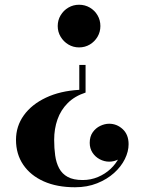

<svg xmlns="http://www.w3.org/2000/svg" viewBox="-20 -550 624 810"><path d="M296.5 240Q220 240 164.2 215Q108.5 190 78 145Q47.5 100 47.5 40Q47.5 -17.5 80.5 -63.5Q113.5 -109.5 173.8 -138Q234 -166.5 314.5 -171V-276H341V-159.5Q295 -144.5 265.8 -115.2Q236.5 -86 222.5 -46.2Q208.5 -6.5 208.5 40Q208.5 75 212.8 105.8Q217 136.5 229.5 160Q242 183.5 265.8 196.5Q289.5 209.5 329 209.5Q363 209.5 393.2 196.8Q423.5 184 446.5 162.5Q469.5 141 482.5 114Q495.5 87 495.5 58.5H521.5Q521.5 79.5 510 96Q498.5 112.5 480 122.2Q461.5 132 440.5 132Q420 132 401 122Q382 112 370.2 94Q358.5 76 358.5 52.5Q358.5 26 371.2 8Q384 -10 403 -19Q422 -28 440.5 -28Q473 -28 497.8 -5Q522.5 18 522.5 58.5Q522.5 89 506.8 121Q491 153 461.2 179.8Q431.5 206.5 389.8 223.2Q348 240 296.5 240ZM313.5 -350Q289 -350 268.5 -362.2Q248 -374.5 235.8 -395Q223.5 -415.5 223.5 -440Q223.5 -465 235.8 -485.5Q248 -506 268.5 -518Q289 -530 313.5 -530Q338.5 -530 359 -518Q379.5 -506 391.5 -485.5Q403.5 -465 403.5 -440Q403.5 -415.5 391.5 -395Q379.5 -374.5 359 -362.2Q338.5 -350 313.5 -350Z"/></svg>

Font: Bodoni Moda 9pt
Style: Bold
Weight: 700
Designer: Owen Earl
Foundry: indestructible type
Version: Version 2.005